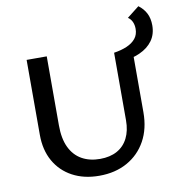

<svg xmlns="http://www.w3.org/2000/svg" viewBox="-91 -919 956 1015"><g transform="rotate(-10 387.0 -411.5)"><path d="M361 12Q279 12 217.5 -21Q156 -54 122 -114Q88 -174 88 -256V-658H196V-287Q196 -216 218.5 -169Q241 -122 282.5 -98.5Q324 -75 380 -75Q434 -75 472 -96Q510 -117 530 -157Q550 -197 550 -252V-615H648V-278Q648 -190 612 -125Q576 -60 511.5 -24Q447 12 361 12ZM576 -561 550 -615Q590 -621 620 -634Q650 -647 667 -668Q684 -689 684 -720Q684 -741 676.5 -757.5Q669 -774 654 -784L719 -835Q746 -815 760 -787.5Q774 -760 774 -723Q774 -675 749.5 -641Q725 -607 680.5 -587Q636 -567 576 -561Z"/></g></svg>

Font: Ysabeau SemiBold
Style: Regular
Weight: 600
Designer: Christian Thalmann (Catharsis Fonts)
Version: Version 2.000;gftools[0.9.27.dev2+g8671c4b]